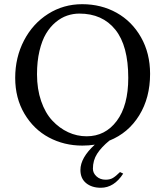

<svg xmlns="http://www.w3.org/2000/svg" viewBox="-20 -678 781 907"><path d="M355 -613.8Q325.2 -613.8 297.1 -604.2Q269 -594.7 242.9 -573Q216.8 -551.3 197.5 -519Q178.2 -486.8 166.5 -437.5Q154.8 -388.2 154.8 -327.1Q154.8 -257.3 174.3 -200.7Q193.8 -144 227.1 -108.4Q260.3 -72.8 301.8 -53.5Q343.3 -34.2 389.2 -34.2Q477.1 -34.2 531.5 -106.7Q585.9 -179.2 585.9 -310.1Q585.9 -461.9 524.9 -537.8Q463.9 -613.8 355 -613.8ZM562 142.1Q519 209 456.1 209Q413.6 209 386.7 187Q359.9 165 359.9 125Q359.9 67.4 427.7 5.4Q399.4 9.8 369.1 9.8Q282.7 9.8 210.9 -28.6Q139.2 -66.9 95.5 -140.6Q51.8 -214.4 51.8 -310.1Q51.8 -406.7 93.3 -486.6Q134.8 -566.4 207.3 -612.3Q279.8 -658.2 368.2 -658.2Q458 -658.2 530.8 -617.7Q603.5 -577.1 646.2 -501.7Q689 -426.3 689 -329.1Q689 -216.3 637.7 -133.1Q586.4 -49.8 496.6 -13.7Q458.5 17.6 438.7 48.6Q418.9 79.6 418.9 119.1Q418.9 139.6 436 155.3Q453.1 170.9 479 170.9Q499.5 170.9 513.4 162.6Q527.3 154.3 546.9 134.8Z"/></svg>

Font: Linux Biolinum
Style: Regular
Weight: 400
Designer: Philipp H. Poll
Foundry: Philipp H. Poll
Version: Version 0.6.4